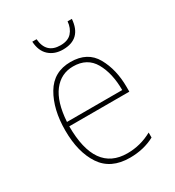

<svg xmlns="http://www.w3.org/2000/svg" viewBox="-175 -820 851 933"><g transform="rotate(-30 250.0 -353.0)"><path d="M372 -716H348Q345 -679 324 -655.5Q303 -632 261 -632Q181 -632 174 -716H150Q153 -663 183.5 -635.5Q214 -608 261 -608Q364 -608 372 -716ZM419 -23V-51Q354 -15 280 -15Q100 -15 100 -270H437V-296Q437 -394 396.5 -466Q356 -538 261 -538Q166 -538 119.5 -459Q73 -380 73 -262Q73 -140 123 -65Q173 10 280 10Q358 10 419 -23ZM261 -513Q340 -513 375.5 -450.5Q411 -388 411 -294H101Q108 -403 150.5 -458Q193 -513 261 -513Z"/></g></svg>

Font: Noto Sans Mono UI Condensed Thin
Style: Regular
Weight: 250
Width: 3
Designer: Monotype Design team
Foundry: Monotype Imaging Inc.
Version: 1.000